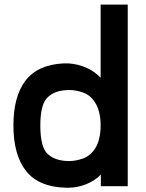

<svg xmlns="http://www.w3.org/2000/svg" viewBox="-20 -832 651 858"><path d="M40 -271.5Q40 -402.3 94.7 -472.7Q149.4 -543 264.6 -548.8Q272.5 -548.8 276.4 -548.8Q280.3 -548.8 285.2 -548.8Q328.1 -545.9 366.2 -529.3Q403.3 -512.7 429.7 -484.4Q429.7 -593.8 429.7 -811.5Q470.7 -811.5 550.8 -811.5Q550.8 -541 550.8 0Q510.7 0 430.7 0Q430.7 -12.7 430.7 -12.7Q430.7 -12.7 430.7 -51.8Q405.3 -25.4 365.2 -8.8Q325.2 6.8 287.1 6.8Q284.2 6.8 281.2 6.8Q277.3 6.8 274.4 6.8Q154.3 3.9 97.7 -66.4Q40 -137.7 40 -271.5ZM160.2 -271.5Q160.2 -173.8 193.4 -143.6Q227.5 -112.3 289.1 -112.3Q319.3 -112.3 351.6 -124Q383.8 -135.7 405.3 -168.9Q417 -186.5 422.9 -211.9Q429.7 -237.3 429.7 -271.5Q429.7 -305.7 422.9 -330.1Q417 -355.5 405.3 -373Q384.8 -406.2 352.5 -418Q320.3 -429.7 290 -429.7Q227.5 -429.7 194.3 -398.4Q160.2 -368.2 160.2 -271.5Z"/></svg>

Font: Seiden_Sans_Regular
Style: Regular
Weight: 400
Designer: Kevin Beronilla
Version: Version 1.0